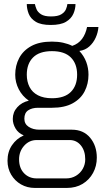

<svg xmlns="http://www.w3.org/2000/svg" viewBox="-20 -743 506 946"><path d="M152 183Q114 183 83.5 165.5Q53 148 35 117.5Q17 87 17 49Q17 5 39 -27.5Q61 -60 97 -76Q70 -87 56.5 -110Q43 -133 43 -157Q43 -190 65 -214.5Q87 -239 122 -247Q90 -269 72.5 -303Q55 -337 55 -375Q55 -420 74.5 -457Q94 -494 134 -516Q174 -538 236 -538Q266 -538 291 -532.5Q316 -527 336 -517Q366 -527 384 -551Q402 -575 409 -610H465Q463 -583 451.5 -557.5Q440 -532 420 -514Q400 -496 371 -492Q394 -467 405 -437.5Q416 -408 416 -375Q416 -330 397 -293Q378 -256 338 -234Q298 -212 236 -212H167Q138 -212 119 -199.5Q100 -187 100 -158Q100 -132 121.5 -118Q143 -104 174 -104H334Q391 -104 424 -64.5Q457 -25 457 34Q457 75 438.5 109Q420 143 387 163Q354 183 309 183ZM161 136H306Q333 136 354.5 123Q376 110 388 88.5Q400 67 400 42Q400 0 378.5 -26.5Q357 -53 323 -53H161Q124 -53 99 -25Q74 3 74 42Q74 85 98.5 110.5Q123 136 161 136ZM236 -259Q298 -259 329 -290Q360 -321 360 -375Q360 -429 329 -460Q298 -491 236 -491Q174 -491 143 -460Q112 -429 112 -375Q112 -341 125.5 -314.5Q139 -288 167 -273.5Q195 -259 236 -259ZM230 -620Q182 -620 156.5 -635.5Q131 -651 121.5 -675Q112 -699 112 -723H152Q154 -712 160 -697.5Q166 -683 182.5 -672.5Q199 -662 231 -662Q265 -662 282 -672.5Q299 -683 305 -697.5Q311 -712 312 -723H352Q352 -699 341.5 -675Q331 -651 305 -635.5Q279 -620 230 -620Z"/></svg>

Font: Archivo SemiCondensed ExtraLight
Style: Regular
Weight: 250
Width: 4
Designer: Hector Gatti
Foundry: Omnibus-Type
Version: Version 2.001